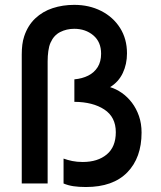

<svg xmlns="http://www.w3.org/2000/svg" viewBox="-20 -755 662 790"><path d="M333.5 14.5Q304 14.5 282.2 11.2Q260.5 8 241.5 0V-102.5Q258 -96.5 277.2 -92.5Q296.5 -88.5 320.5 -88.5Q382 -88.5 419.2 -119.5Q456.5 -150.5 456.5 -211Q456.5 -273.5 409.2 -304.5Q362 -335.5 286 -336V-428.5Q318.5 -431.5 343.2 -444Q368 -456.5 382 -479Q396 -501.5 396 -534Q396 -582.5 364 -609.5Q332 -636.5 285.5 -636.5Q254 -636.5 227.8 -623.2Q201.5 -610 188 -579.5Q181.5 -565 178.8 -544.8Q176 -524.5 176 -502.5V0H69.5V-530.5Q69.5 -552.5 71.8 -570.8Q74 -589 79.5 -605.5Q94.5 -650.5 125 -679.2Q155.5 -708 196.8 -721.5Q238 -735 285.5 -735Q347 -735 396.2 -710Q445.5 -685 474 -640Q502.5 -595 502.5 -535.5Q502.5 -491 485.2 -454.5Q468 -418 433 -396.5Q458 -389 481.2 -372.8Q504.5 -356.5 522.8 -332.5Q541 -308.5 551.8 -277.5Q562.5 -246.5 562.5 -209.5Q562.5 -106 503.8 -45.8Q445 14.5 333.5 14.5Z"/></svg>

Font: Manrope ExtraLight SemiBold
Style: Regular
Weight: 600
Version: Version 4.504